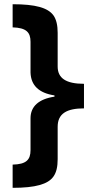

<svg xmlns="http://www.w3.org/2000/svg" viewBox="-20 -734 434 912"><path d="M253.9 -131.8C253.9 -194.8 297.4 -219.2 378.9 -219.2V-335.9C292.5 -335.9 253.9 -363.3 253.9 -418V-578.1C253.9 -613.8 247.6 -641.1 234.4 -660.2C208 -697.3 148.9 -713.9 40 -713.9V-604C105 -602.1 125 -580.6 125 -535.2V-389.2C127 -328.1 165 -292 238.8 -280.8V-274.9C164.1 -263.7 125 -228.5 125 -172.4V-21C125 25.4 104.5 46.4 40 47.9V158.2C94.2 158.2 137.2 153.8 168 145C229.5 127.9 253.9 94.7 253.9 22Z"/></svg>

Font: Open Sans bold
Style: Bold
Weight: 700
Foundry: Ascender Corporation
Version: Version 1.100;PS 001.100;hotconv 1.0.88;makeotf.lib2.5.64775